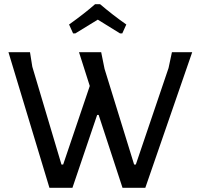

<svg xmlns="http://www.w3.org/2000/svg" viewBox="-20 -889 937 909"><path d="M326 -731 307 -773Q380 -825 430 -869H454Q515 -817 578 -773L559 -731H548Q491 -766 443 -796Q430 -788 337 -731ZM890 -642 668 0H560L447 -345H440L323 0H214L20 -642H122L133 -573L271 -110H279L405 -482L354 -642H459L475 -563L615 -110H623L778 -567L794 -642Z"/></svg>

Font: Alegreya Sans Medium
Style: Regular
Weight: 500
Designer: Juan Pablo del Peral
Foundry: Huerta Tipografica
Version: Version 2.007